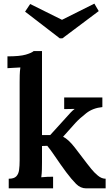

<svg xmlns="http://www.w3.org/2000/svg" viewBox="-20 -1036 615 1056"><path d="M28 0V-53Q57 -53 69.5 -66Q82 -79 85 -101.5Q88 -124 88 -153V-585Q88 -602 88.5 -622.5Q89 -643 92 -665Q75 -664 54.5 -663Q34 -662 21 -661V-726Q89 -726 121.5 -735.5Q154 -745 165 -755H211V-293H256L345 -391Q359 -407 369.5 -418Q380 -429 391 -437L333 -436V-500H543V-447Q491 -442 454.5 -413.5Q418 -385 395 -360L327 -284Q356 -270 391 -225L459 -136Q466 -127 482 -107Q498 -87 518.5 -70Q539 -53 561 -53V0H454Q423 0 398.5 -24.5Q374 -49 344 -89Q313 -131 285 -172.5Q257 -214 240 -234L211 -233V-143Q211 -126 210.5 -104Q210 -82 207 -61Q223 -63 241 -63.5Q259 -64 272 -64V0ZM309 -825 118 -972 146 -1014 321 -927 499 -1016 523 -975 323 -825Z"/></svg>

Font: Lora SemiBold
Style: Regular
Weight: 600
Designer: Olga Karpushina, Alexei Vanyashin (Cyrillic)
Foundry: Cyreal
Version: Version 3.011; ttfautohint (v1.8.4.7-5d5b)